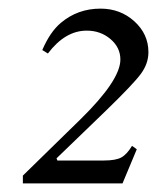

<svg xmlns="http://www.w3.org/2000/svg" viewBox="-20 -696 364 445"><path d="M91 -572 78 -580Q96 -622 121 -643Q160 -676 213 -676Q259 -676 291.5 -646.5Q324 -617 324 -575Q324 -549 307 -525.5Q290 -502 225 -439L111 -329L113 -324H221Q248 -324 261 -331Q274 -338 286 -358L297 -350L264 -271H33V-289L166 -419Q259 -510 259 -558Q259 -586 236 -605.5Q213 -625 181 -625Q131 -625 91 -572Z"/></svg>

Font: STIX
Style: Italic
Weight: 400
Italic angle: -16.33°
Designer: MicroPress Inc., with final additions and corrections provided by Coen Hoffman, Elsevier (retired)
Version: Version 1.1.1